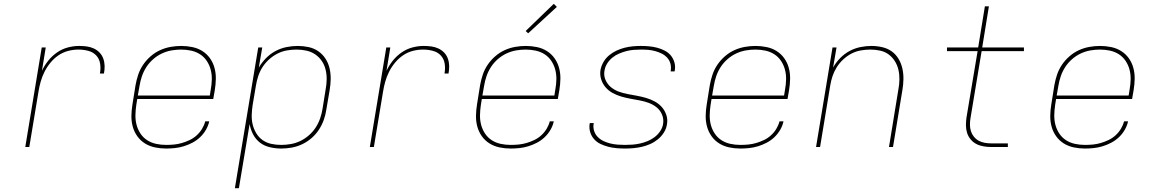

<svg xmlns="http://www.w3.org/2000/svg" viewBox="-20 -768 6040 1003"><path d="M112 0 198 -520H219L199 -398Q212 -426 232 -451Q252 -476 278 -494Q304 -512 334 -520Q364 -528 393 -528Q413 -528 432.5 -525.5Q452 -523 469.5 -515Q487 -507 500 -493.5Q513 -480 519.5 -462Q526 -444 526.5 -424Q527 -404 523 -384H502Q507 -410 503 -435.5Q499 -461 482.5 -478.5Q466 -496 441 -502.5Q416 -509 390 -509Q363 -509 336 -502Q309 -495 285.5 -479Q262 -463 243.5 -440.5Q225 -418 212.5 -393Q200 -368 192.5 -341.5Q185 -315 181 -289L133 0Z M848 8Q818 8 789.5 2Q761 -4 737.5 -18.5Q714 -33 697.5 -56Q681 -79 673.5 -106.5Q666 -134 666.5 -163.5Q667 -193 672 -223L688 -323Q693 -351 702 -378Q711 -405 727.5 -429.5Q744 -454 767 -474Q790 -494 816.5 -506Q843 -518 871 -523Q899 -528 927 -528Q956 -528 985 -522Q1014 -516 1037.5 -501Q1061 -486 1077 -463.5Q1093 -441 1100.5 -413.5Q1108 -386 1107.5 -356.5Q1107 -327 1102 -297L1094 -251H697L692 -220Q688 -193 687.5 -166.5Q687 -140 693.5 -115.5Q700 -91 714 -70Q728 -49 749 -35.5Q770 -22 795.5 -16.5Q821 -11 848 -11Q869 -11 889.5 -13Q910 -15 930.5 -21Q951 -27 971 -36.5Q991 -46 1007.5 -61Q1024 -76 1035.5 -95Q1047 -114 1052 -134H1073Q1068 -111 1055.5 -89.5Q1043 -68 1025 -51Q1007 -34 985 -22.5Q963 -11 940 -4Q917 3 894 5.5Q871 8 848 8ZM700 -269H1076L1081 -300Q1086 -327 1086.5 -353.5Q1087 -380 1080.5 -404.5Q1074 -429 1060 -450Q1046 -471 1025 -484.5Q1004 -498 978.5 -503.5Q953 -509 926 -509Q901 -509 875.5 -504.5Q850 -500 825.5 -488.5Q801 -477 780 -458.5Q759 -440 744.5 -417.5Q730 -395 721.5 -370Q713 -345 709 -320Z M1207 215 1329 -520H1350L1332 -415Q1347 -441 1369.5 -464Q1392 -487 1419.5 -501.5Q1447 -516 1476.5 -522Q1506 -528 1535 -528Q1564 -528 1592 -522Q1620 -516 1642.5 -500.5Q1665 -485 1680 -462Q1695 -439 1701.5 -411.5Q1708 -384 1707.5 -355Q1707 -326 1702 -297L1685 -197Q1681 -169 1671.5 -142Q1662 -115 1646 -90.5Q1630 -66 1607.5 -46.5Q1585 -27 1558.5 -14.5Q1532 -2 1504 3Q1476 8 1449 8Q1419 8 1389.5 1Q1360 -6 1338 -23Q1316 -40 1302.5 -65.5Q1289 -91 1284 -120L1228 215ZM1449 -11Q1474 -11 1499.5 -15.5Q1525 -20 1549 -31.5Q1573 -43 1594 -61.5Q1615 -80 1629.5 -102.5Q1644 -125 1652.5 -150Q1661 -175 1665 -200L1681 -300Q1686 -326 1686.5 -352.5Q1687 -379 1681 -404Q1675 -429 1661 -449.5Q1647 -470 1626.5 -484Q1606 -498 1580.5 -503.5Q1555 -509 1529 -509Q1504 -509 1478.5 -504.5Q1453 -500 1429.5 -488Q1406 -476 1386 -458Q1366 -440 1351.5 -417.5Q1337 -395 1329 -370.5Q1321 -346 1317 -321L1300 -221Q1296 -195 1295 -168.5Q1294 -142 1300 -117.5Q1306 -93 1319 -71.5Q1332 -50 1352 -36Q1372 -22 1397 -16.5Q1422 -11 1449 -11Z M1912 0 1998 -520H2019L1999 -398Q2012 -426 2032 -451Q2052 -476 2078 -494Q2104 -512 2134 -520Q2164 -528 2193 -528Q2213 -528 2232.5 -525.5Q2252 -523 2269.5 -515Q2287 -507 2300 -493.5Q2313 -480 2319.5 -462Q2326 -444 2326.5 -424Q2327 -404 2323 -384H2302Q2307 -410 2303 -435.5Q2299 -461 2282.5 -478.5Q2266 -496 2241 -502.5Q2216 -509 2190 -509Q2163 -509 2136 -502Q2109 -495 2085.5 -479Q2062 -463 2043.5 -440.5Q2025 -418 2012.5 -393Q2000 -368 1992.5 -341.5Q1985 -315 1981 -289L1933 0Z M2648 8Q2618 8 2589.5 2Q2561 -4 2537.5 -18.5Q2514 -33 2497.5 -56Q2481 -79 2473.5 -106.5Q2466 -134 2466.5 -163.5Q2467 -193 2472 -223L2488 -323Q2493 -351 2502 -378Q2511 -405 2527.5 -429.5Q2544 -454 2567 -474Q2590 -494 2616.5 -506Q2643 -518 2671 -523Q2699 -528 2727 -528Q2756 -528 2785 -522Q2814 -516 2837.5 -501Q2861 -486 2877 -463.5Q2893 -441 2900.5 -413.5Q2908 -386 2907.5 -356.5Q2907 -327 2902 -297L2894 -251H2497L2492 -220Q2488 -193 2487.5 -166.5Q2487 -140 2493.5 -115.5Q2500 -91 2514 -70Q2528 -49 2549 -35.5Q2570 -22 2595.5 -16.5Q2621 -11 2648 -11Q2669 -11 2689.5 -13Q2710 -15 2730.5 -21Q2751 -27 2771 -36.5Q2791 -46 2807.5 -61Q2824 -76 2835.5 -95Q2847 -114 2852 -134H2873Q2868 -111 2855.5 -89.5Q2843 -68 2825 -51Q2807 -34 2785 -22.5Q2763 -11 2740 -4Q2717 3 2694 5.5Q2671 8 2648 8ZM2500 -269H2876L2881 -300Q2886 -327 2886.5 -353.5Q2887 -380 2880.5 -404.5Q2874 -429 2860 -450Q2846 -471 2825 -484.5Q2804 -498 2778.5 -503.5Q2753 -509 2726 -509Q2701 -509 2675.5 -504.5Q2650 -500 2625.5 -488.5Q2601 -477 2580 -458.5Q2559 -440 2544.5 -417.5Q2530 -395 2521.5 -370Q2513 -345 2509 -320ZM2739 -594 2726 -606 2873 -748 2889 -732Z M3245 8Q3223 8 3200.5 6Q3178 4 3157 -1.5Q3136 -7 3117 -16Q3098 -25 3084 -40.5Q3070 -56 3063.5 -76.5Q3057 -97 3060 -120Q3061 -121 3061 -122.5Q3061 -124 3061 -125H3082Q3082 -124 3081.5 -123Q3081 -122 3081 -121Q3078 -101 3084 -83Q3090 -65 3103 -52Q3116 -39 3133 -31Q3150 -23 3168.5 -18.5Q3187 -14 3206 -12.5Q3225 -11 3245 -11Q3265 -11 3284.5 -12.5Q3304 -14 3324 -18.5Q3344 -23 3363.5 -31Q3383 -39 3400 -52Q3417 -65 3429 -83Q3441 -101 3444 -121Q3448 -146 3438.5 -169Q3429 -192 3410.5 -207Q3392 -222 3369 -230.5Q3346 -239 3321.5 -243.5Q3297 -248 3272.5 -252.5Q3248 -257 3224.5 -264Q3201 -271 3180 -282.5Q3159 -294 3143.5 -312Q3128 -330 3120.5 -353.5Q3113 -377 3117 -403Q3121 -424 3132.5 -444Q3144 -464 3162 -479Q3180 -494 3200.5 -503.5Q3221 -513 3242.5 -518.5Q3264 -524 3285.5 -526Q3307 -528 3328 -528Q3350 -528 3371.5 -526Q3393 -524 3413.5 -518.5Q3434 -513 3452.5 -503.5Q3471 -494 3484 -478.5Q3497 -463 3503 -442.5Q3509 -422 3505 -400Q3505 -399 3504.5 -397.5Q3504 -396 3504 -395H3483Q3484 -396 3484 -397Q3484 -398 3484 -400Q3487 -419 3482 -436.5Q3477 -454 3465 -467Q3453 -480 3437 -488Q3421 -496 3403 -501Q3385 -506 3366.5 -507.5Q3348 -509 3328 -509Q3309 -509 3290 -507.5Q3271 -506 3252 -501Q3233 -496 3214 -488Q3195 -480 3179 -467Q3163 -454 3152 -436.5Q3141 -419 3138 -400Q3133 -374 3143 -351Q3153 -328 3171 -313Q3189 -298 3212 -289.5Q3235 -281 3259.5 -276.5Q3284 -272 3308.5 -267.5Q3333 -263 3356.5 -256Q3380 -249 3401 -237.5Q3422 -226 3437.5 -208.5Q3453 -191 3461 -167Q3469 -143 3464 -118Q3461 -96 3448 -75.5Q3435 -55 3416.5 -40Q3398 -25 3376.5 -15.5Q3355 -6 3333 -1Q3311 4 3289 6Q3267 8 3245 8Z M3848 8Q3818 8 3789.5 2Q3761 -4 3737.5 -18.5Q3714 -33 3697.5 -56Q3681 -79 3673.5 -106.5Q3666 -134 3666.5 -163.5Q3667 -193 3672 -223L3688 -323Q3693 -351 3702 -378Q3711 -405 3727.5 -429.5Q3744 -454 3767 -474Q3790 -494 3816.5 -506Q3843 -518 3871 -523Q3899 -528 3927 -528Q3956 -528 3985 -522Q4014 -516 4037.5 -501Q4061 -486 4077 -463.5Q4093 -441 4100.5 -413.5Q4108 -386 4107.5 -356.5Q4107 -327 4102 -297L4094 -251H3697L3692 -220Q3688 -193 3687.5 -166.5Q3687 -140 3693.5 -115.5Q3700 -91 3714 -70Q3728 -49 3749 -35.5Q3770 -22 3795.5 -16.5Q3821 -11 3848 -11Q3869 -11 3889.5 -13Q3910 -15 3930.5 -21Q3951 -27 3971 -36.5Q3991 -46 4007.5 -61Q4024 -76 4035.5 -95Q4047 -114 4052 -134H4073Q4068 -111 4055.5 -89.5Q4043 -68 4025 -51Q4007 -34 3985 -22.5Q3963 -11 3940 -4Q3917 3 3894 5.5Q3871 8 3848 8ZM3700 -269H4076L4081 -300Q4086 -327 4086.5 -353.5Q4087 -380 4080.5 -404.5Q4074 -429 4060 -450Q4046 -471 4025 -484.5Q4004 -498 3978.5 -503.5Q3953 -509 3926 -509Q3901 -509 3875.5 -504.5Q3850 -500 3825.5 -488.5Q3801 -477 3780 -458.5Q3759 -440 3744.5 -417.5Q3730 -395 3721.5 -370Q3713 -345 3709 -320Z M4243 0 4329 -520H4350L4332 -415Q4347 -442 4369 -464.5Q4391 -487 4418 -501.5Q4445 -516 4474.5 -522Q4504 -528 4532 -528Q4561 -528 4589 -521.5Q4617 -515 4638.5 -499.5Q4660 -484 4674 -460.5Q4688 -437 4694 -410Q4700 -383 4699.5 -354.5Q4699 -326 4694 -297L4645 0H4624L4673 -300Q4678 -326 4678.5 -352Q4679 -378 4673.5 -402.5Q4668 -427 4655 -448Q4642 -469 4622.5 -483.5Q4603 -498 4578 -503.5Q4553 -509 4526 -509Q4502 -509 4476.5 -504.5Q4451 -500 4428 -488Q4405 -476 4385 -457.5Q4365 -439 4351 -416.5Q4337 -394 4329 -370Q4321 -346 4317 -321L4264 0Z M5158 0Q5138 0 5117.5 -3.5Q5097 -7 5080 -16Q5063 -25 5050.5 -40Q5038 -55 5032 -74Q5026 -93 5026 -113.5Q5026 -134 5029 -155L5087 -501H4927V-520H5090L5125 -735H5146L5111 -520H5329V-501H5108L5050 -152Q5047 -134 5047 -116.5Q5047 -99 5052 -83Q5057 -67 5067.5 -54Q5078 -41 5092.5 -33Q5107 -25 5124 -22Q5141 -19 5158 -19H5245V0Z M5648 8Q5618 8 5589.5 2Q5561 -4 5537.5 -18.5Q5514 -33 5497.5 -56Q5481 -79 5473.5 -106.5Q5466 -134 5466.5 -163.5Q5467 -193 5472 -223L5488 -323Q5493 -351 5502 -378Q5511 -405 5527.5 -429.5Q5544 -454 5567 -474Q5590 -494 5616.5 -506Q5643 -518 5671 -523Q5699 -528 5727 -528Q5756 -528 5785 -522Q5814 -516 5837.5 -501Q5861 -486 5877 -463.5Q5893 -441 5900.5 -413.5Q5908 -386 5907.5 -356.5Q5907 -327 5902 -297L5894 -251H5497L5492 -220Q5488 -193 5487.5 -166.5Q5487 -140 5493.5 -115.5Q5500 -91 5514 -70Q5528 -49 5549 -35.5Q5570 -22 5595.5 -16.5Q5621 -11 5648 -11Q5669 -11 5689.5 -13Q5710 -15 5730.5 -21Q5751 -27 5771 -36.5Q5791 -46 5807.5 -61Q5824 -76 5835.5 -95Q5847 -114 5852 -134H5873Q5868 -111 5855.5 -89.5Q5843 -68 5825 -51Q5807 -34 5785 -22.5Q5763 -11 5740 -4Q5717 3 5694 5.5Q5671 8 5648 8ZM5500 -269H5876L5881 -300Q5886 -327 5886.5 -353.5Q5887 -380 5880.5 -404.5Q5874 -429 5860 -450Q5846 -471 5825 -484.5Q5804 -498 5778.5 -503.5Q5753 -509 5726 -509Q5701 -509 5675.5 -504.5Q5650 -500 5625.5 -488.5Q5601 -477 5580 -458.5Q5559 -440 5544.5 -417.5Q5530 -395 5521.5 -370Q5513 -345 5509 -320Z"/></svg>

Font: Iosevka SS04 Th Ex Obl
Style: Regular
Weight: 100
Width: 7
Italic angle: -9°
Monospace: yes
Designer: Belleve Invis
Foundry: Belleve Invis
Version: Version 19.0.0; ttfautohint (v1.8.4)